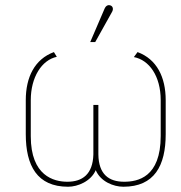

<svg xmlns="http://www.w3.org/2000/svg" viewBox="-20 -698 689 730"><path d="M591 -181C591 -23 503 -7 452 -7C394 -7 355 -35 354 -111V-299H335V-111C333 -35 293 -7 236 -7C185 -7 97 -29 97 -180V-317C97 -405 139 -470 196 -482L185 -500C112 -473 78 -405 78 -317V-188C78 -68 121 12 239 12C276 12 326 -9 344 -51C362 -8 411 12 449 12C567 12 610 -68 610 -188V-317C610 -405 576 -473 503 -500L489 -481C547 -470 591 -409 591 -317ZM342 -538 405 -651C412 -662 410 -673 401 -677C389 -682 381 -673 378 -666L323 -538Z"/></svg>

Font: Advent Pro
Style: Thin
Weight: 100
Designer: Andreas Kalpakidis
Foundry: Andreas Kalpakidis
Version: Version 2.002 2007